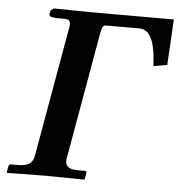

<svg xmlns="http://www.w3.org/2000/svg" viewBox="-49 -693 693 741"><g transform="rotate(5 297.5 -323.0)"><path d="M230 -76 317 -570C321 -593 328 -599 336 -599H466C515 -599 529 -533 532 -459L585 -468L595 -645H269C256 -645 129 -647 129 -647L118 -638L115 -623C114 -615 126 -611 143 -611H172C190 -611 197 -606 197 -590C197 -585 196 -579 194 -570L107 -76C102 -45 84 -33 44 -33H18C14 -33 9 -30 8 -24L4 -1L6 1C6 1 115 -1 154 -1C190 -1 304 1 304 1L306 -1L310 -24C311 -30 309 -33 304 -33H277C242 -33 229 -44 229 -65C229 -68 229 -72 230 -76Z"/></g></svg>

Font: Linux Libertine O
Style: Bold Italic
Weight: 700
Italic angle: -11.5°
Designer: Philipp H. Poll
Foundry: Philipp H. Poll
Version: Version 4.1.0